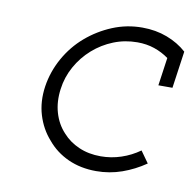

<svg xmlns="http://www.w3.org/2000/svg" viewBox="-54 -438 512 502"><g transform="rotate(10 202.0 -187.5)"><path d="M361.1 -35.8 339.2 -66.6Q316.7 -50.5 290.5 -41.8Q264.3 -33 236.3 -33Q204.1 -33 178.3 -44.3Q152.4 -55.5 134.7 -75.5Q115.2 -96.3 106.8 -125.3Q98.4 -154.3 103 -188Q107.2 -220.3 123 -248.6Q138.7 -276.9 162.9 -298.2Q187 -319.4 216.8 -331.3Q246.5 -343.2 279.8 -343.2Q304.2 -343.2 325.1 -336.1Q346 -329 363.5 -316.3L352.9 -242H390.3L404.3 -340.4Q382.1 -360.4 351.8 -371.9Q321.5 -383.4 285.7 -383.4Q244.2 -383.4 206.7 -367.8Q169.2 -352.2 138.8 -326.1Q108.4 -300 88.2 -264Q68.1 -228 62 -188Q56 -147 66.7 -111.8Q77.4 -76.6 100.8 -50.4Q123.2 -23.2 156.5 -8Q189.9 7.2 231.4 7.2Q266.7 7.2 299.4 -4.3Q332 -15.8 361.1 -35.8Z"/></g></svg>

Font: Josefin Slab Thin
Style: Italic
Weight: 100
Italic angle: -12°
Designer: Santiago Orozco
Foundry: Typemade
Version: Version 2.000